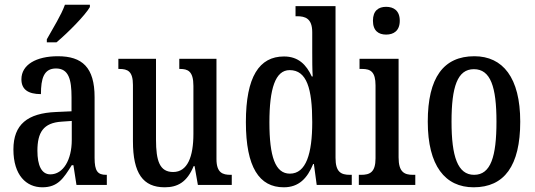

<svg xmlns="http://www.w3.org/2000/svg" viewBox="-20 -786 2272 816"><path d="M179 -619V-606H220C270 -648 342 -721 362 -756V-766H256C240 -721 206 -668 179 -619ZM160 10C226 10 250 -28 285 -84H292L305 0H434V-43H431C395 -43 382 -59 382 -115V-373C382 -500 329 -547 226 -547C134 -547 71 -511 71 -449C71 -407 98 -386 154 -386C154 -452 166 -495 218 -495C272 -495 284 -448 284 -373V-313L218 -310C97 -305 37 -257 37 -151C37 -41 92 10 160 10ZM194 -45C156 -45 139 -84 139 -145C139 -223 164 -264 242 -269L285 -272V-191C285 -107 249 -45 194 -45Z M680 10C735 10 775 -12 803 -80H807L821 0H965V-43H960C927 -43 900 -51 900 -110V-536H742V-493H745C778 -493 802 -484 802 -421V-217C802 -120 777 -55 716 -55C659 -55 643 -101 643 -193V-536H483V-493H487C523 -493 545 -483 545 -425V-186C545 -49 588 10 680 10Z M1186 10C1250 10 1286 -28 1311 -89H1314L1326 0H1475V-43H1467C1429 -43 1406 -55 1406 -115V-760H1236V-717H1242C1277 -717 1307 -708 1307 -649V-567C1307 -530 1307 -492 1309 -461H1305C1282 -511 1248 -546 1187 -546C1082 -546 1025 -460 1025 -267C1025 -75 1082 10 1186 10ZM1212 -48C1150 -48 1125 -120 1125 -266C1125 -409 1150 -488 1211 -488C1284 -488 1307 -409 1307 -267C1307 -133 1281 -48 1212 -48Z M1621 -639C1653 -639 1679 -655 1679 -698C1679 -741 1653 -757 1621 -757C1589 -757 1565 -741 1565 -698C1565 -655 1589 -639 1621 -639ZM1505 0H1745V-43H1735C1698 -43 1674 -55 1674 -117V-536H1508V-493H1519C1555 -493 1576 -481 1576 -423V-113C1576 -54 1552 -43 1515 -43H1505Z M1993 10C2123 10 2191 -81 2191 -269C2191 -456 2117 -547 1996 -547C1865 -547 1798 -456 1798 -269C1798 -81 1872 10 1993 10ZM1995 -43C1925 -43 1899 -121 1899 -269C1899 -417 1924 -492 1994 -492C2065 -492 2090 -417 2090 -269C2090 -121 2066 -43 1995 -43Z"/></svg>

Font: Noto Serif Bengali ExtraCondensed Medium
Style: Regular
Weight: 500
Width: 2
Designer: Juan Bruce, Universal Thirst, Indian Type Foundry and the Monotype Design Team.
Foundry: Monotype Imaging Inc.
Version: Version 2.003